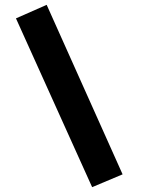

<svg xmlns="http://www.w3.org/2000/svg" viewBox="-20 -745 584 794"><path d="M487 -24 361 29 46 -669 173 -725Z"/></svg>

Font: TitilliumText22L Rg
Style: Bold
Weight: 700
Designer: Campivisivi
Foundry: Campivisivi
Version: 1.000